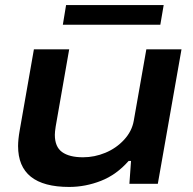

<svg xmlns="http://www.w3.org/2000/svg" viewBox="-20 -720 756 752"><path d="M226.1 -623 238.8 -700.2H621.1L607.9 -623ZM251 12.2Q50.8 12.2 50.8 -147.9Q50.8 -173.3 57.1 -209L112.8 -526.9H251L198.2 -225.1Q194.8 -203.6 194.8 -191.9Q194.8 -145 223.1 -124.5Q251.5 -104 305.2 -104Q350.1 -104 392.6 -121.6Q435.1 -139.2 465.8 -172.4Q496.6 -205.6 503.9 -247.1L553.2 -526.9H690.9L598.1 0H486.8L493.2 -89.8H483.9Q436.5 -35.6 375.5 -11.7Q314.5 12.2 251 12.2Z"/></svg>

Font: Archivo Expanded SemiBold
Style: Italic
Weight: 600
Width: 7
Italic angle: -10°
Designer: Hector Gatti
Foundry: Omnibus-Type
Version: Version 2.001